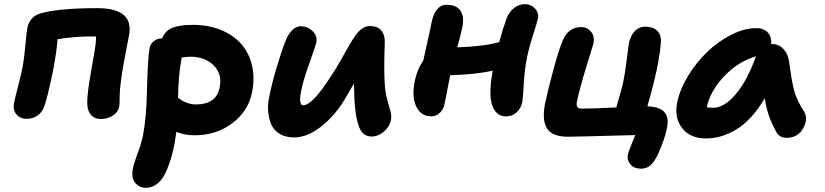

<svg xmlns="http://www.w3.org/2000/svg" viewBox="-20 -605 3958 921"><path d="M462.9 -34.2Q434.1 -34.2 417.2 -53Q400.4 -71.8 398.9 -103Q396 -148.4 417.7 -267.1Q439.5 -385.7 439.9 -409.2Q439.9 -413.1 440.4 -420.4Q440.9 -427.7 440.9 -430.2H413.1Q339.8 -430.2 255.9 -417Q252.4 -357.9 232.9 -258.8Q205.1 -125.5 190.9 -90.8Q180.7 -64.9 159.2 -50Q137.7 -35.2 106.9 -35.2Q75.2 -35.2 57.9 -57.4Q40.5 -79.6 47.9 -112.8Q51.3 -132.3 66.7 -191.4Q82 -250.5 86.9 -275.9Q96.2 -324.2 101.6 -386.5Q106.9 -448.7 110.8 -469.2Q116.7 -498 132.8 -515.9Q148.9 -533.7 178.2 -542Q266.6 -565.9 446.8 -565.9Q536.6 -565.9 574.5 -532.2Q612.3 -498.5 598.1 -431.2Q597.2 -427.2 586.9 -373.3Q576.7 -319.3 571.5 -291Q566.4 -262.7 560.5 -219.5Q554.7 -176.3 554.2 -150.9Q554.2 -104 551.8 -92.8Q546.4 -67.4 521.7 -50.8Q497.1 -34.2 462.9 -34.2Z M914.6 43.9Q866.7 43.9 825.7 27.8Q823.7 44.9 817.9 81.1Q810.5 117.2 803 144.8Q795.4 172.4 783.4 202.4Q771.5 232.4 757.8 251.7Q744.1 271 723.9 283.4Q703.6 295.9 679.7 295.9Q647.9 295.9 628.2 271.5Q608.4 247.1 617.7 202.1Q623 175.8 640.1 130.9Q657.2 85.9 666 43.9Q682.1 -37.6 685.1 -173.6Q688 -309.6 696.8 -371.1Q700.7 -393.6 717.3 -407.2Q733.9 -420.9 757.8 -420.9Q771 -456.5 806.2 -471.2Q841.3 -485.8 904.8 -485.8Q978 -485.8 1037.4 -462.2Q1096.7 -438.5 1135 -396.5Q1173.3 -354.5 1188.2 -293.7Q1203.1 -232.9 1189 -162.1Q1170.9 -71.3 1094 -13.7Q1017.1 43.9 914.6 43.9ZM851.6 -328.1Q835.9 -250.5 834 -136.2Q849.6 -125 856.7 -120.6Q863.8 -116.2 881.8 -110.1Q899.9 -104 919.9 -104Q1018.1 -104 1033.7 -186Q1046.9 -249.5 1005.1 -291.3Q963.4 -333 893.6 -333Q883.8 -333 851.6 -329.1Z M1390.6 54.2Q1350.1 54.2 1322 37.4Q1293.9 20.5 1281.7 -7.3Q1269.5 -35.2 1266.4 -71Q1263.2 -106.9 1272.5 -145Q1283.7 -203.6 1307.9 -284.4Q1332 -365.2 1349.6 -408.2Q1362.3 -441.9 1381.6 -460.4Q1400.9 -479 1421.4 -479Q1456.5 -479 1479.7 -455.6Q1502.9 -432.1 1497.6 -402.8Q1494.1 -385.7 1464.6 -303.2Q1435.1 -220.7 1426.3 -176.8Q1409.7 -100.1 1434.6 -100.1Q1478.5 -100.1 1566.4 -237.8Q1587.4 -268.1 1610.1 -308.1Q1632.8 -348.1 1647.9 -375.5Q1663.1 -402.8 1680.4 -428.5Q1697.8 -454.1 1715.6 -467Q1733.4 -480 1753.4 -480Q1792 -480 1809.6 -458.3Q1827.1 -436.5 1825.7 -399.9Q1820.8 -272.5 1825.7 -200.2Q1828.1 -162.1 1837.4 -127.9Q1846.7 -93.8 1852.8 -71.3Q1858.9 -48.8 1855.5 -29.8Q1849.6 2 1822 25.9Q1794.4 49.8 1762.7 49.8Q1741.2 49.8 1726.6 38.8Q1711.9 27.8 1702.9 4.6Q1693.8 -18.6 1688.7 -47.4Q1683.6 -76.2 1680.7 -119.1Q1679.2 -161.1 1677.7 -204.1Q1666.5 -184.1 1633.3 -127.9Q1585.9 -49.3 1520 2.4Q1454.1 54.2 1390.6 54.2Z M2049.3 -46.9Q1999.5 -46.9 1977.1 -93Q1954.6 -139.2 1969.2 -214.8Q1981.4 -273.9 2010.3 -314Q2015.1 -335.9 2023.9 -375.5Q2032.7 -415 2039.6 -446Q2046.4 -477.1 2051.3 -502Q2058.6 -537.1 2076.4 -559.6Q2094.2 -582 2121.6 -582Q2170.4 -582 2189.2 -553.2Q2208 -524.4 2197.3 -471.2Q2184.6 -417.5 2173.3 -377.9Q2294.4 -381.3 2374.5 -402.8Q2394 -473.6 2410.6 -518.1Q2422.4 -547.9 2445.8 -566.4Q2469.2 -585 2498.5 -585Q2526.9 -585 2546.1 -564.5Q2565.4 -543.9 2560.5 -517.1Q2556.6 -498 2536.6 -435.8Q2516.6 -373.5 2507.3 -326.2Q2496.1 -269.5 2492.4 -201.9Q2488.8 -134.3 2485.4 -115.2Q2479 -85.4 2458.7 -66.2Q2438.5 -46.9 2407.2 -46.9Q2371.1 -46.9 2352.1 -76.9Q2333 -106.9 2332.5 -155.5Q2332 -204.1 2343.3 -266.1Q2263.2 -247.6 2139.6 -244.1Q2135.7 -222.2 2126.5 -177.2Q2117.2 -132.3 2112.3 -106Q2107.9 -80.6 2089.8 -63.7Q2071.8 -46.9 2049.3 -46.9Z M3054.7 204.1Q3020.5 204.1 3003.7 182.9Q2986.8 161.6 2991.7 138.2Q2993.7 128.4 2999 113.5Q3004.4 98.6 3013.9 75.9Q3023.4 53.2 3027.3 43Q2999 43.5 2922.4 45.7Q2845.7 47.9 2785.9 49.3Q2726.1 50.8 2705.6 50.8Q2627.9 50.8 2603.5 10.5Q2579.1 -29.8 2594.7 -108.9Q2607.9 -172.4 2635.3 -273.2Q2662.6 -374 2681.6 -416Q2709 -475.1 2768.6 -475.1Q2796.4 -475.1 2814.7 -453.6Q2833 -432.1 2826.7 -396Q2826.2 -394.5 2792.5 -284.4Q2758.8 -174.3 2747.6 -118.2Q2740.2 -84 2768.6 -84Q2824.2 -84 2936.5 -89.8Q2966.3 -193.4 2969.7 -211.9Q2977.5 -248 2986.3 -319.3Q2995.1 -390.6 2996.6 -397Q3004.9 -435.1 3025.4 -456.1Q3045.9 -477.1 3074.7 -477.1Q3111.3 -477.1 3131.3 -458.3Q3151.4 -439.5 3150.4 -408.2Q3147.9 -359.9 3132.3 -279.8Q3112.8 -187.5 3085.4 -95.2Q3143.6 -92.8 3166.5 -67.9Q3189.5 -43 3179.7 7.8Q3169.9 59.6 3137.7 131.8Q3120.1 169.4 3101.6 186.8Q3083 204.1 3054.7 204.1Z M3366.2 59.1Q3290 59.1 3251.7 9Q3213.4 -41 3228.5 -113.8Q3241.2 -176.3 3280.8 -241.2Q3320.3 -306.2 3372.6 -356.2Q3424.8 -406.2 3487.8 -438.2Q3550.8 -470.2 3607.4 -470.2Q3642.1 -470.2 3662.1 -450Q3682.1 -429.7 3679.2 -394H3682.1Q3715.3 -394 3737.3 -370.6Q3759.3 -347.2 3764.2 -314Q3766.1 -302.7 3771 -269Q3775.9 -235.4 3777.8 -224.4Q3779.8 -213.4 3785.4 -187.3Q3791 -161.1 3797.1 -146.5Q3803.2 -131.8 3813.2 -111.1Q3823.2 -90.3 3836.4 -70.8Q3844.7 -59.1 3846.2 -42.7Q3847.7 -26.4 3841.8 -9.3Q3835.9 7.8 3825 22.7Q3814 37.6 3795.4 46.9Q3776.9 56.2 3754.4 56.2Q3719.7 56.2 3704.1 28.8Q3682.6 -10.3 3669.4 -47.1Q3656.2 -84 3648.4 -133.8Q3617.2 -80.1 3581.1 -41.5Q3544.9 -2.9 3508.1 18.3Q3471.2 39.6 3436.5 49.3Q3401.9 59.1 3366.2 59.1ZM3401.4 -87.9Q3453.1 -87.9 3508.5 -152.3Q3564 -216.8 3606.4 -335Q3521 -309.6 3454.6 -240.2Q3388.2 -170.9 3370.1 -90.8Q3384.8 -87.9 3401.4 -87.9Z"/></svg>

Font: Shantell Sans Bouncy
Style: Bold Italic
Weight: 700
Italic angle: -11.31°
Designer: Stephen Nixon, Anya Danilova, Shantell Martin
Foundry: Arrow Type
Version: Version 1.006;[9816181b4]